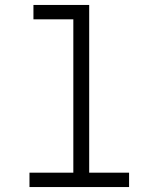

<svg xmlns="http://www.w3.org/2000/svg" viewBox="-20 -755 640 775"><path d="M99 0V-58H276V-677H115V-735H340V-58H501V0Z"/></svg>

Font: Iosevka Curly Light Extended
Style: Regular
Weight: 300
Width: 7
Monospace: yes
Designer: Belleve Invis
Foundry: Belleve Invis
Version: Version 11.1.0; ttfautohint (v1.8.3)